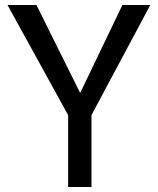

<svg xmlns="http://www.w3.org/2000/svg" viewBox="-20 -544 628 764"><path d="M344 -86V200H251V-86L10 -524H125L299 -174L467 -524H578Z"/></svg>

Font: ColatingCofangSans
Style: Regular
Weight: 400
Foundry: GNU
Version: Version 412.227;June 27, 2022;FontCreator 11.0.0.2412 32-bit